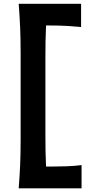

<svg xmlns="http://www.w3.org/2000/svg" viewBox="-20 -869 496 1022"><path d="M79.6 133.3Q84.5 69.3 87.2 10Q89.8 -49.3 89.8 -123V-586.9Q89.8 -662.6 87.2 -723.1Q84.5 -783.7 79.6 -848.6H411.6V-725.1Q376 -728.5 336.2 -731Q296.4 -733.4 241.7 -733.4H225.1Q223.1 -692.4 222.4 -651.1Q221.7 -609.9 221.7 -562V-147.9Q221.7 -102.1 222.4 -62Q223.1 -22 225.1 17.6H250Q294.9 17.6 335.9 16.1Q377 14.6 414.1 9.8V133.3Z"/></svg>

Font: Pinar-FD SemiBold
Style: Regular
Weight: 600
Designer: Amin Abedi
Version: Version 2.000